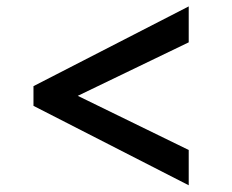

<svg xmlns="http://www.w3.org/2000/svg" viewBox="-20 -574 708 585"><path d="M555 -9.5 82 -251.5V-311.5L555 -554.5V-445L217 -282L555 -117Z"/></svg>

Font: Merriweather 24pt ExtraBold
Style: Regular
Weight: 800
Version: Version 2.100